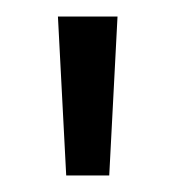

<svg xmlns="http://www.w3.org/2000/svg" viewBox="-20 -635 212 232"><path d="M50 -615H122L112 -423H60Z"/></svg>

Font: Bigshot One
Style: Regular
Weight: 400
Designer: Gesine Todt
Foundry: Gesine Todt
Version: Version 1.001